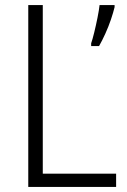

<svg xmlns="http://www.w3.org/2000/svg" viewBox="-20 -734 497 754"><path d="M91 0V-714H148V-52H436V0ZM430 -706Q425 -685 415.5 -657Q406 -629 393.5 -601.5Q381 -574 369 -553H338V-564Q343 -578 350 -606.5Q357 -635 363 -665Q369 -695 371 -714H430Z"/></svg>

Font: Noto Sans Sinhala UI SemiCondensed Light
Style: Regular
Weight: 300
Width: 4
Designer: Jelle Bosma - Monotype Design Team
Foundry: Monotype Imaging Inc.
Version: Version 2.006; ttfautohint (v1.8.4.7-5d5b)